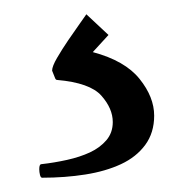

<svg xmlns="http://www.w3.org/2000/svg" viewBox="-20 -38 271 269"><path d="M53 61Q53 55 60 43Q67 31 75.5 18.5Q84 6 91.5 -4.5Q99 -15 101 -18L132 11L110 35Q155 47 175.5 72.5Q196 98 196 124Q196 148 183.5 165Q171 182 149.5 192Q128 202 99.5 206.5Q71 211 39 211Q37 211 36 207Q35 203 35 199Q35 192 38 192Q56 190 74 186Q92 182 106 175.5Q120 169 129 158.5Q138 148 138 133Q138 114 122 96Q106 78 60 74Q58 74 57 71Z"/></svg>

Font: Lusitana
Style: Regular
Weight: 400
Designer: Ana Paula Megda
Foundry: Ana Paula Megda
Version: Version 1.000; ttfautohint (v1.1) -l 8 -r 50 -G 200 -x 14 -D